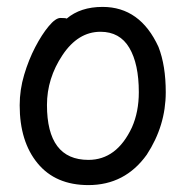

<svg xmlns="http://www.w3.org/2000/svg" viewBox="-20 -512 540 556"><path d="M236 24Q141 24 89 -39Q37 -102 37 -207Q37 -252 50 -295.5Q63 -339 82 -375.5Q101 -412 121 -436Q141 -460 155 -460Q172 -460 173 -458Q213 -492 277 -492Q386 -492 439 -376Q460 -322 460 -245Q460 -148 405 -64Q342 24 236 24ZM236 -49Q318 -49 362 -143Q382 -188 382 -245Q382 -327 354.5 -373.5Q327 -420 271 -420Q206 -420 161 -352.5Q116 -285 116 -208Q116 -49 236 -49Z"/></svg>

Font: LXGW WenKai Mono Medium
Style: Regular
Weight: 500
Monospace: yes
Designer: LXGW / Fontworks Inc.
Foundry: LXGW / Fontworks Inc.
Version: Version 1.520; June 14, 2025